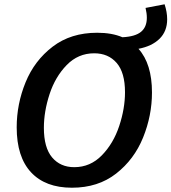

<svg xmlns="http://www.w3.org/2000/svg" viewBox="-20 -866 801 897"><path d="M627 -638Q690 -568 690 -434Q690 -326 648.5 -223.5Q607 -121 522.5 -55Q438 11 316 11Q192 11 125 -61Q58 -133 58 -271Q58 -380 99.5 -481.5Q141 -583 226 -648Q311 -713 434 -713Q503 -713 552 -692Q612 -695 639 -717.5Q666 -740 666 -783Q666 -804 660 -829L749 -846Q761 -809 761 -776Q761 -720 725.5 -685Q690 -650 627 -638ZM564 -435Q564 -527 525 -572Q486 -617 420 -617Q345 -617 291.5 -562Q238 -507 211.5 -426Q185 -345 185 -269Q185 -176 223.5 -130.5Q262 -85 327 -85Q402 -85 456 -140.5Q510 -196 537 -277.5Q564 -359 564 -435Z"/></svg>

Font: Bitter Pro SemiBold
Style: Italic
Weight: 600
Italic angle: -9°
Designer: Sol Matas, and Bitter project Authors
Foundry: Sol Matas
Version: Version 1.010